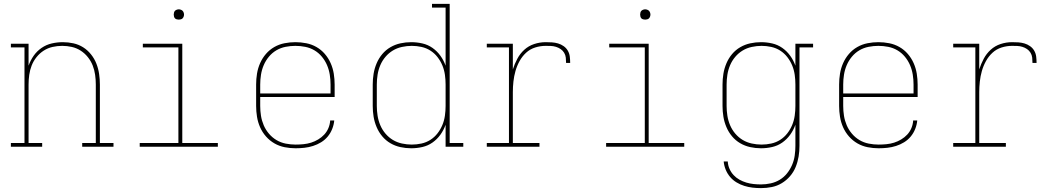

<svg xmlns="http://www.w3.org/2000/svg" viewBox="-20 -755 5440 988"><path d="M36 0V-19H106V-511H36V-530H127V-417Q137 -445 153.5 -468.5Q170 -492 194 -508.5Q218 -525 246.5 -531.5Q275 -538 303 -538Q331 -538 358 -532Q385 -526 408 -511.5Q431 -497 448.5 -475Q466 -453 476 -427.5Q486 -402 490 -374.5Q494 -347 494 -320V-19H564V0H403V-19H473V-320Q473 -345 469.5 -370Q466 -395 457 -418Q448 -441 432 -461Q416 -481 395 -494.5Q374 -508 349.5 -513.5Q325 -519 300 -519Q275 -519 250.5 -513.5Q226 -508 205 -494.5Q184 -481 168 -461Q152 -441 143 -418Q134 -395 130.5 -370Q127 -345 127 -320V-19H197V0Z M699 0V-19H898V-511H715V-530H918V-19H1101V0ZM900 -654Q895 -654 889.5 -655.5Q884 -657 880.5 -660.5Q877 -664 875.5 -669.5Q874 -675 874 -680Q874 -685 875.5 -690.5Q877 -696 880.5 -699.5Q884 -703 889.5 -705Q895 -707 900 -707Q905 -707 910.5 -705Q916 -703 919.5 -699.5Q923 -696 925 -690.5Q927 -685 927 -680Q927 -675 925 -669.5Q923 -664 919.5 -660.5Q916 -657 910.5 -655.5Q905 -654 900 -654Z M1501 8Q1473 8 1445 2.5Q1417 -3 1392.5 -17Q1368 -31 1349 -52.5Q1330 -74 1318.5 -100Q1307 -126 1302.5 -154Q1298 -182 1298 -210V-320Q1298 -348 1302.5 -376Q1307 -404 1318.5 -430Q1330 -456 1348.5 -477.5Q1367 -499 1391.5 -513Q1416 -527 1444 -532.5Q1472 -538 1500 -538Q1528 -538 1556 -532.5Q1584 -527 1608.5 -513Q1633 -499 1651.5 -477.5Q1670 -456 1681.5 -430Q1693 -404 1697.5 -376Q1702 -348 1702 -320V-256H1319V-210Q1319 -184 1323 -159Q1327 -134 1337 -110.5Q1347 -87 1364 -67Q1381 -47 1403 -34Q1425 -21 1450.5 -16Q1476 -11 1501 -11Q1521 -11 1541.5 -13Q1562 -15 1581 -21Q1600 -27 1617.5 -37.5Q1635 -48 1648.5 -62.5Q1662 -77 1670 -96Q1678 -115 1679 -135H1700Q1698 -113 1689.5 -91.5Q1681 -70 1666.5 -52.5Q1652 -35 1632.5 -23Q1613 -11 1591 -4Q1569 3 1546.5 5.5Q1524 8 1501 8ZM1319 -274H1681V-320Q1681 -345 1677 -370.5Q1673 -396 1663 -419.5Q1653 -443 1636.5 -463Q1620 -483 1598 -496Q1576 -509 1550.5 -514Q1525 -519 1500 -519Q1475 -519 1449.5 -514Q1424 -509 1402 -496Q1380 -483 1363.5 -463Q1347 -443 1337 -419.5Q1327 -396 1323 -370.5Q1319 -345 1319 -320Z M2096 8Q2068 8 2040.5 2Q2013 -4 1989 -18Q1965 -32 1947 -53.5Q1929 -75 1918 -101Q1907 -127 1902.5 -154.5Q1898 -182 1898 -210V-320Q1898 -348 1902.5 -375.5Q1907 -403 1918 -429Q1929 -455 1947 -476.5Q1965 -498 1989 -512Q2013 -526 2040.5 -532Q2068 -538 2096 -538Q2125 -538 2153.5 -531.5Q2182 -525 2205.5 -508.5Q2229 -492 2246 -468.5Q2263 -445 2273 -417V-716H2203V-735H2294V-19H2364V0H2273V-113Q2263 -85 2246 -61.5Q2229 -38 2205.5 -21.5Q2182 -5 2153.5 1.5Q2125 8 2096 8ZM2099 -11Q2124 -11 2149 -16.5Q2174 -22 2195 -35.5Q2216 -49 2231.5 -69Q2247 -89 2256.5 -112Q2266 -135 2269.5 -160Q2273 -185 2273 -210V-320Q2273 -345 2269.5 -370Q2266 -395 2256.5 -418Q2247 -441 2231.5 -461Q2216 -481 2195 -494.5Q2174 -508 2149 -513.5Q2124 -519 2099 -519Q2074 -519 2048.5 -513.5Q2023 -508 2001.5 -495Q1980 -482 1963.5 -462.5Q1947 -443 1937 -419.5Q1927 -396 1923 -370.5Q1919 -345 1919 -320V-210Q1919 -185 1923 -159.5Q1927 -134 1937 -110.5Q1947 -87 1963.5 -67.5Q1980 -48 2001.5 -35Q2023 -22 2048.5 -16.5Q2074 -11 2099 -11Z M2485 0V-19H2599V-511H2485V-530H2619V-398Q2628 -426 2642 -452.5Q2656 -479 2678 -499Q2700 -519 2729 -528.5Q2758 -538 2788 -538Q2804 -538 2820 -537Q2836 -536 2851.5 -531.5Q2867 -527 2880.5 -517.5Q2894 -508 2902 -494Q2910 -480 2912 -464Q2914 -448 2914 -431H2893Q2893 -445 2891.5 -458.5Q2890 -472 2883 -483.5Q2876 -495 2865 -502.5Q2854 -510 2841 -514Q2828 -518 2814.5 -518.5Q2801 -519 2788 -519Q2760 -519 2733.5 -510.5Q2707 -502 2687 -483.5Q2667 -465 2653.5 -440.5Q2640 -416 2632.5 -389.5Q2625 -363 2622 -335.5Q2619 -308 2619 -281V-19H2756V0Z M3099 0V-19H3298V-511H3115V-530H3318V-19H3501V0ZM3300 -654Q3295 -654 3289.5 -655.5Q3284 -657 3280.5 -660.5Q3277 -664 3275.5 -669.5Q3274 -675 3274 -680Q3274 -685 3275.5 -690.5Q3277 -696 3280.5 -699.5Q3284 -703 3289.5 -705Q3295 -707 3300 -707Q3305 -707 3310.5 -705Q3316 -703 3319.5 -699.5Q3323 -696 3325 -690.5Q3327 -685 3327 -680Q3327 -675 3325 -669.5Q3323 -664 3319.5 -660.5Q3316 -657 3310.5 -655.5Q3305 -654 3300 -654Z M3896 213Q3874 213 3852.5 210.5Q3831 208 3810 201.5Q3789 195 3770 183.5Q3751 172 3737 155.5Q3723 139 3714.5 118.5Q3706 98 3704 76H3725Q3726 96 3734 114Q3742 132 3755 146Q3768 160 3785 169.5Q3802 179 3820.5 184.5Q3839 190 3858 192Q3877 194 3896 194Q3921 194 3946 188.5Q3971 183 3992.5 170Q4014 157 4030 137Q4046 117 4056 93.5Q4066 70 4069.5 45Q4073 20 4073 -5V-113Q4063 -85 4046 -61.5Q4029 -38 4005.5 -21.5Q3982 -5 3953.5 1.5Q3925 8 3896 8Q3868 8 3840.5 2Q3813 -4 3789 -18Q3765 -32 3747 -53.5Q3729 -75 3718 -101Q3707 -127 3702.5 -154.5Q3698 -182 3698 -210V-320Q3698 -348 3702.5 -375.5Q3707 -403 3718 -429Q3729 -455 3747 -476.5Q3765 -498 3789 -512Q3813 -526 3840.5 -532Q3868 -538 3896 -538Q3925 -538 3953.5 -531.5Q3982 -525 4005.5 -508.5Q4029 -492 4046 -468.5Q4063 -445 4073 -417V-530H4164V-511H4094V-5Q4094 23 4089.5 50.5Q4085 78 4074.5 104Q4064 130 4045.5 151.5Q4027 173 4003 187.5Q3979 202 3951.5 207.5Q3924 213 3896 213ZM3899 -11Q3924 -11 3949 -16.5Q3974 -22 3995 -35.5Q4016 -49 4031.5 -69Q4047 -89 4056.5 -112Q4066 -135 4069.5 -160Q4073 -185 4073 -210V-320Q4073 -345 4069.5 -370Q4066 -395 4056.5 -418Q4047 -441 4031.5 -461Q4016 -481 3995 -494.5Q3974 -508 3949 -513.5Q3924 -519 3899 -519Q3874 -519 3848.5 -513.5Q3823 -508 3801.5 -495Q3780 -482 3763.5 -462.5Q3747 -443 3737 -419.5Q3727 -396 3723 -370.5Q3719 -345 3719 -320V-210Q3719 -185 3723 -159.5Q3727 -134 3737 -110.5Q3747 -87 3763.5 -67.5Q3780 -48 3801.5 -35Q3823 -22 3848.5 -16.5Q3874 -11 3899 -11Z M4501 8Q4473 8 4445 2.5Q4417 -3 4392.5 -17Q4368 -31 4349 -52.5Q4330 -74 4318.5 -100Q4307 -126 4302.5 -154Q4298 -182 4298 -210V-320Q4298 -348 4302.5 -376Q4307 -404 4318.5 -430Q4330 -456 4348.5 -477.5Q4367 -499 4391.5 -513Q4416 -527 4444 -532.5Q4472 -538 4500 -538Q4528 -538 4556 -532.5Q4584 -527 4608.5 -513Q4633 -499 4651.5 -477.5Q4670 -456 4681.5 -430Q4693 -404 4697.5 -376Q4702 -348 4702 -320V-256H4319V-210Q4319 -184 4323 -159Q4327 -134 4337 -110.5Q4347 -87 4364 -67Q4381 -47 4403 -34Q4425 -21 4450.5 -16Q4476 -11 4501 -11Q4521 -11 4541.5 -13Q4562 -15 4581 -21Q4600 -27 4617.5 -37.5Q4635 -48 4648.5 -62.5Q4662 -77 4670 -96Q4678 -115 4679 -135H4700Q4698 -113 4689.5 -91.5Q4681 -70 4666.5 -52.5Q4652 -35 4632.5 -23Q4613 -11 4591 -4Q4569 3 4546.5 5.5Q4524 8 4501 8ZM4319 -274H4681V-320Q4681 -345 4677 -370.5Q4673 -396 4663 -419.5Q4653 -443 4636.5 -463Q4620 -483 4598 -496Q4576 -509 4550.5 -514Q4525 -519 4500 -519Q4475 -519 4449.5 -514Q4424 -509 4402 -496Q4380 -483 4363.5 -463Q4347 -443 4337 -419.5Q4327 -396 4323 -370.5Q4319 -345 4319 -320Z M4885 0V-19H4999V-511H4885V-530H5019V-398Q5028 -426 5042 -452.5Q5056 -479 5078 -499Q5100 -519 5129 -528.5Q5158 -538 5188 -538Q5204 -538 5220 -537Q5236 -536 5251.5 -531.5Q5267 -527 5280.5 -517.5Q5294 -508 5302 -494Q5310 -480 5312 -464Q5314 -448 5314 -431H5293Q5293 -445 5291.5 -458.5Q5290 -472 5283 -483.5Q5276 -495 5265 -502.5Q5254 -510 5241 -514Q5228 -518 5214.5 -518.5Q5201 -519 5188 -519Q5160 -519 5133.5 -510.5Q5107 -502 5087 -483.5Q5067 -465 5053.5 -440.5Q5040 -416 5032.5 -389.5Q5025 -363 5022 -335.5Q5019 -308 5019 -281V-19H5156V0Z"/></svg>

Font: Iosevka Slab Thin Extended
Style: Regular
Weight: 100
Width: 7
Monospace: yes
Designer: Belleve Invis
Foundry: Belleve Invis
Version: Version 11.1.1; ttfautohint (v1.8.3)